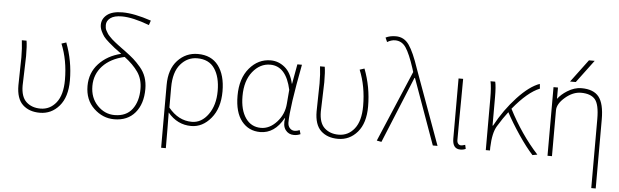

<svg xmlns="http://www.w3.org/2000/svg" viewBox="-58 -1028 4729 1467"><g transform="rotate(5 2307.0 -294.5)"><path d="M264.6 12.7Q182.6 12.7 133.3 -33.7Q84 -80.1 84 -182.6Q84 -218.8 85.9 -290Q87.9 -361.3 87.9 -396.5Q87.9 -466.8 80.1 -527.3H116.2Q123 -489.3 123 -409.2Q123 -372.1 119.6 -292.5Q116.2 -212.9 116.2 -183.6Q116.2 -96.7 158.2 -58.1Q200.2 -19.5 266.6 -19.5Q339.8 -19.5 387.2 -79.1Q434.6 -138.7 434.6 -253.9Q434.6 -405.3 383.8 -528.3L419.9 -540Q472.7 -402.3 472.7 -252.9Q472.7 -126 413.1 -56.6Q353.5 12.7 264.6 12.7Z M835 -19.5Q924.8 -19.5 970.2 -79.6Q1015.6 -139.6 1015.6 -235.4Q1015.6 -310.5 978.5 -364.3Q941.4 -418 874 -468.8Q766.6 -444.3 707 -380.4Q647.5 -316.4 647.5 -226.6Q647.5 -135.7 703.6 -77.6Q759.8 -19.5 835 -19.5ZM1048.8 -762.7 1037.1 -727.5Q909.2 -775.4 826.2 -775.4Q767.6 -775.4 738.3 -753.4Q709 -731.4 709 -699.2Q709 -687.5 710.9 -676.3Q712.9 -665 719.7 -653.8Q726.6 -642.6 731.4 -634.3Q736.3 -626 749 -613.3Q761.7 -600.6 768.1 -594.2Q774.4 -587.9 792 -574.2Q809.6 -560.5 816.4 -555.2Q823.2 -549.8 845.2 -533.7Q867.2 -517.6 874 -512.7Q915 -482.4 940.4 -460Q965.8 -437.5 995.1 -403.3Q1024.4 -369.1 1038.6 -328.1Q1052.7 -287.1 1052.7 -238.3Q1052.7 -124 995.1 -55.7Q937.5 12.7 835 12.7Q747.1 12.7 678.7 -52.2Q610.4 -117.2 610.4 -223.6Q610.4 -324.2 675.3 -394.5Q740.2 -464.8 845.7 -490.2Q804.7 -520.5 791 -530.8Q777.3 -541 747.1 -567.4Q716.8 -593.8 705.1 -609.9Q693.4 -626 682.1 -649.9Q670.9 -673.8 670.9 -697.3Q670.9 -744.1 710.4 -775.4Q750 -806.6 828.1 -806.6Q918 -806.6 1048.8 -762.7Z M1211.9 198.2V-283.2Q1211.9 -404.3 1274.9 -472.2Q1337.9 -540 1429.7 -540Q1533.2 -540 1587.4 -468.3Q1641.6 -396.5 1641.6 -271.5Q1641.6 -142.6 1577.1 -64.9Q1512.7 12.7 1425.8 12.7Q1319.3 12.7 1246.1 -75.2Q1248 31.2 1248 198.2ZM1427.7 -19.5Q1502 -19.5 1553.2 -90.8Q1604.5 -162.1 1604.5 -271.5Q1604.5 -378.9 1561 -442.9Q1517.6 -506.8 1427.7 -506.8Q1352.5 -506.8 1300.3 -446.3Q1248 -385.7 1248 -267.6V-113.3Q1324.2 -19.5 1427.7 -19.5Z M1955.1 12.7Q1866.2 12.7 1812.5 -54.7Q1758.8 -122.1 1758.8 -249Q1758.8 -381.8 1825.7 -460.9Q1892.6 -540 1988.3 -540Q2047.9 -540 2096.7 -500Q2145.5 -460 2164.1 -376H2166L2193.4 -527.3H2228.5Q2164.1 -192.4 2164.1 -79.1Q2164.1 -52.7 2179.2 -36.1Q2194.3 -19.5 2216.8 -19.5Q2233.4 -19.5 2254.9 -28.3L2263.7 2Q2240.2 12.7 2213.9 12.7Q2171.9 12.7 2148.4 -19.5Q2125 -51.8 2135.7 -109.4H2132.8Q2065.4 12.7 1955.1 12.7ZM1958 -19.5Q2024.4 -19.5 2079.1 -79.6Q2133.8 -139.6 2139.6 -221.7L2148.4 -328.1Q2109.4 -506.8 1987.3 -506.8Q1909.2 -506.8 1853 -437Q1796.9 -367.2 1796.9 -249Q1796.9 -143.6 1839.8 -81.5Q1882.8 -19.5 1958 -19.5Z M2551.8 12.7Q2469.7 12.7 2420.4 -33.7Q2371.1 -80.1 2371.1 -182.6Q2371.1 -218.8 2373 -290Q2375 -361.3 2375 -396.5Q2375 -466.8 2367.2 -527.3H2403.3Q2410.2 -489.3 2410.2 -409.2Q2410.2 -372.1 2406.7 -292.5Q2403.3 -212.9 2403.3 -183.6Q2403.3 -96.7 2445.3 -58.1Q2487.3 -19.5 2553.7 -19.5Q2627 -19.5 2674.3 -79.1Q2721.7 -138.7 2721.7 -253.9Q2721.7 -405.3 2670.9 -528.3L2707 -540Q2759.8 -402.3 2759.8 -252.9Q2759.8 -126 2700.2 -56.6Q2640.6 12.7 2551.8 12.7Z M2884.8 6.8 2848.6 0 3080.1 -545.9 3071.3 -574.2Q3036.1 -682.6 3004.9 -729Q2973.6 -775.4 2921.9 -775.4Q2892.6 -775.4 2861.3 -756.8L2846.7 -790Q2879.9 -806.6 2924.8 -806.6Q2988.3 -806.6 3026.4 -752Q3064.5 -697.3 3105.5 -574.2L3314.5 0H3278.3L3097.7 -502H3093.8Z M3490.2 12.7Q3429.7 12.7 3429.7 -66.4V-527.3H3464.8Q3464.8 -472.7 3463.9 -378.4Q3462.9 -284.2 3462.4 -206.5Q3461.9 -128.9 3461.9 -58.6Q3461.9 -40 3470.7 -29.8Q3479.5 -19.5 3493.2 -19.5Q3502 -19.5 3524.4 -26.4L3531.2 3.9Q3513.7 12.7 3490.2 12.7Z M4080.1 0 4043 6.8Q3991.2 -49.8 3931.6 -138.2Q3872.1 -226.6 3831.1 -303.7Q3793 -254.9 3752.9 -188.5Q3720.7 -135.7 3716.8 -24.4V0H3684.6V-396.5Q3684.6 -481.4 3674.8 -527.3H3710.9Q3719.7 -490.2 3719.7 -409.2V-191.4H3723.6Q3791 -316.4 3882.3 -414.6Q3973.6 -512.7 4051.8 -540L4055.7 -503.9Q3962.9 -466.8 3852.5 -332Q3949.2 -143.6 4080.1 0Z M4324.2 -578.1H4280.3L4410.2 -752H4454.1ZM4192.4 -437.5Q4218.8 -472.7 4263.7 -501Q4318.4 -535.2 4372.1 -535.2Q4464.8 -535.2 4505.9 -483.4Q4546.9 -431.6 4546.9 -310.5V218.8H4512.7V-310.5Q4512.7 -423.8 4479 -461.9Q4445.3 -500 4372.1 -500Q4309.6 -500 4251 -449.7Q4192.4 -399.4 4192.4 -349.6V2H4158.2V-524.4H4192.4Z"/></g></svg>

Font: Gen Shin Gothic ExtraLight
Style: Regular
Weight: 100
Designer: [Source Han Sans]
Ryoko NISHIZUKA  (kana & ideographs); Paul D. Hunt (Latin, Greek & Cyrillic); Wenlong ZHANG  (bopomofo
Version: Version 1.002.20150607